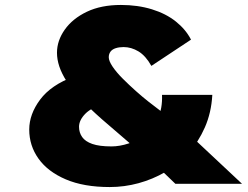

<svg xmlns="http://www.w3.org/2000/svg" viewBox="-20 -742 1002 775"><path d="M688 0 637 -49 535 -137 391 -261Q340 -306 305 -343.5Q270 -381 249.5 -413Q229 -445 219.5 -473.5Q210 -502 210 -529Q210 -578 241.5 -622.5Q273 -667 330.5 -694.5Q388 -722 468 -722Q536 -722 593 -704.5Q650 -687 690 -655Q730 -623 751 -582L591 -476Q568 -517 539 -534.5Q510 -552 479 -552Q461 -552 447 -547.5Q433 -543 426 -533.5Q419 -524 419 -511Q419 -496 434.5 -473Q450 -450 475.5 -424.5Q501 -399 528.5 -374.5Q556 -350 579 -332L674 -259L767 -178L957 0ZM423 13Q318 13 245.5 -18Q173 -49 135.5 -101.5Q98 -154 98 -219Q98 -281 142 -340Q186 -399 278 -433L406 -324Q350 -309 324.5 -283Q299 -257 299 -230Q299 -207 311.5 -189Q324 -171 352.5 -161Q381 -151 430 -151Q463 -151 499.5 -163Q536 -175 567.5 -200Q599 -225 617.5 -264.5Q636 -304 634 -359H837Q833 -287 807 -228Q781 -169 740.5 -123.5Q700 -78 648 -48Q596 -18 539 -2.5Q482 13 423 13Z"/></svg>

Font: Lexend Giga Black
Style: Regular
Weight: 900
Designer: Bonnie Shaver-Troup, Thomas Jockin
Foundry: Lexend
Version: Version 1.007